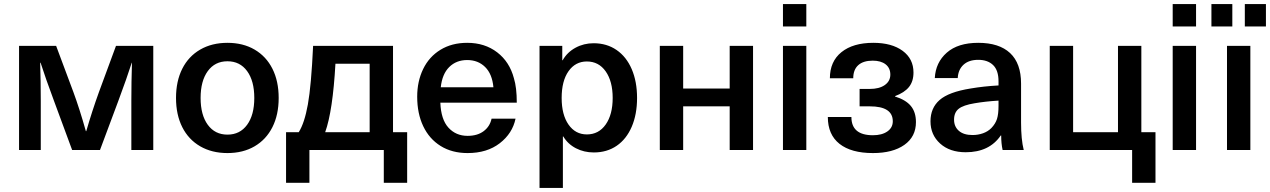

<svg xmlns="http://www.w3.org/2000/svg" viewBox="-20 -732 6198 937"><path d="M621 0V-240Q621 -333 624 -426H623Q599 -351 558 -241L468 0H332L243 -241Q202 -351 178 -426H176Q179 -333 179 -240V0H73V-508H254L338 -283Q368 -202 399 -92H401Q429 -189 463 -283L546 -508H728V0Z M1090 -523Q1166 -523 1222.5 -490Q1279 -457 1309.5 -396.5Q1340 -336 1340 -254Q1340 -172 1309.5 -111.5Q1279 -51 1222.5 -18Q1166 15 1090 15Q1014 15 957 -18Q900 -51 869.5 -111.5Q839 -172 839 -254Q839 -336 869.5 -396.5Q900 -457 957 -490Q1014 -523 1090 -523ZM1090 -433Q1029 -433 994 -385Q959 -337 959 -254Q959 -171 994 -123Q1029 -75 1090 -75Q1151 -75 1186 -123Q1221 -171 1221 -254Q1221 -337 1186 -385Q1151 -433 1090 -433Z M1967 160H1853V0H1490V160H1376V-87H1438Q1466 -131 1482.5 -222.5Q1499 -314 1508 -508H1898V-87H1967ZM1617 -421Q1604 -190 1567 -87H1784V-421Z M2379 -153H2496Q2481 -81 2419 -33Q2357 15 2262 15Q2186 15 2130.5 -19.5Q2075 -54 2045.5 -116Q2016 -178 2016 -260Q2016 -335 2045 -395Q2074 -455 2129.5 -489Q2185 -523 2260 -523Q2346 -523 2406.5 -476.5Q2467 -430 2488 -350Q2502 -305 2502 -231H2129Q2132 -149 2168.5 -109Q2205 -69 2262 -69Q2310 -69 2340.5 -92Q2371 -115 2379 -153ZM2131 -306H2388Q2382 -371 2347.5 -405Q2313 -439 2260 -439Q2207 -439 2172.5 -405Q2138 -371 2131 -306Z M2878 12Q2830 12 2790.5 -8.5Q2751 -29 2729 -66H2727V185H2613V-508H2724V-438H2726Q2748 -477 2788.5 -499Q2829 -521 2877 -521Q2941 -521 2989 -488Q3037 -455 3063 -394.5Q3089 -334 3089 -254Q3089 -174 3063 -113.5Q3037 -53 2989.5 -20.5Q2942 12 2878 12ZM2721 -254Q2721 -172 2754.5 -124Q2788 -76 2844 -76Q2902 -76 2936 -124.5Q2970 -173 2970 -254Q2970 -335 2936 -383.5Q2902 -432 2844 -432Q2788 -432 2754.5 -384.5Q2721 -337 2721 -254Z M3541 0V-213H3314V0H3200V-508H3314V-300H3541V-508H3655V0Z M3801 -603V-712H3915V-603ZM3801 0V-508H3915V0Z M4438 -378Q4438 -335 4416 -307.5Q4394 -280 4348 -263V-261Q4400 -245 4425 -215Q4450 -185 4450 -136Q4450 -65 4393.5 -25Q4337 15 4240 15Q4134 15 4077 -30Q4020 -75 4020 -161H4135Q4135 -72 4240 -72Q4284 -72 4310.5 -90.5Q4337 -109 4337 -140Q4337 -213 4225 -213H4175V-298H4225Q4271 -298 4298 -317Q4325 -336 4325 -368Q4325 -400 4302 -418Q4279 -436 4239 -436Q4193 -436 4168.5 -414Q4144 -392 4144 -350H4030Q4030 -432 4086.5 -477.5Q4143 -523 4242 -523Q4332 -523 4385 -484Q4438 -445 4438 -378Z M4963 -324V-134Q4963 -52 4976 0H4873Q4866 -31 4866 -71H4864Q4808 11 4693 11Q4615 11 4568 -31.5Q4521 -74 4521 -140Q4521 -205 4565.5 -244Q4610 -283 4716 -300Q4780 -311 4853 -315V-335Q4853 -389 4826.5 -414.5Q4800 -440 4754 -440Q4708 -440 4682 -416Q4656 -392 4654 -351H4542Q4546 -427 4600.5 -475Q4655 -523 4754 -523Q4856 -523 4909.5 -473Q4963 -423 4963 -324ZM4736 -228Q4681 -219 4658.5 -201Q4636 -183 4636 -148Q4636 -114 4659.5 -93.5Q4683 -73 4726 -73Q4753 -73 4777 -81.5Q4801 -90 4818 -107Q4838 -128 4845.5 -151.5Q4853 -175 4853 -216V-241Q4788 -237 4736 -228Z M5619 -87V160H5505V0H5103V-508H5217V-87H5436V-508H5550V-87Z M5703 -603V-712H5817V-603ZM5703 0V-508H5817V0Z M5968 0V-508H6082V0ZM5892 -603V-712H5994V-603ZM6055 -603V-712H6158V-603Z"/></svg>

Font: CST
Style: Medium
Weight: 500
Version: Version 1.00